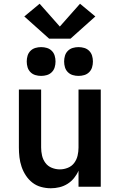

<svg xmlns="http://www.w3.org/2000/svg" viewBox="-20 -999 640 1027"><path d="M252 8Q226 8 200 1Q174 -6 153.5 -22Q133 -38 118.5 -60Q104 -82 95.5 -107Q87 -132 84 -158Q81 -184 81 -210V-520H200V-210Q200 -188 205 -166.5Q210 -145 223 -127.5Q236 -110 257 -101.5Q278 -93 300 -93Q322 -93 343 -101.5Q364 -110 377 -127.5Q390 -145 395 -166.5Q400 -188 400 -210V-520H519V0H400V-86Q391 -65 376 -46.5Q361 -28 341 -15.5Q321 -3 298 2.5Q275 8 252 8ZM400 -593Q384 -593 369 -597.5Q354 -602 343 -613Q332 -624 327.5 -639Q323 -654 323 -670Q323 -686 327.5 -701Q332 -716 343 -727Q354 -738 369 -742.5Q384 -747 400 -747Q416 -747 431 -742.5Q446 -738 457 -727Q468 -716 472.5 -701Q477 -686 477 -670Q477 -654 472.5 -639Q468 -624 457 -613Q446 -602 431 -597.5Q416 -593 400 -593ZM200 -593Q184 -593 169 -597.5Q154 -602 143 -613Q132 -624 127.5 -639Q123 -654 123 -670Q123 -686 127.5 -701Q132 -716 143 -727Q154 -738 169 -742.5Q184 -747 200 -747Q216 -747 231 -742.5Q246 -738 257 -727Q268 -716 272.5 -701Q277 -686 277 -670Q277 -654 272.5 -639Q268 -624 257 -613Q246 -602 231 -597.5Q216 -593 200 -593ZM243 -792 110 -911 192 -979 300 -857 408 -979 490 -911 357 -792Z"/></svg>

Font: Zed Sans Extended
Style: Bold
Weight: 700
Width: 7
Designer: Belleve Invis
Foundry: Belleve Invis
Version: Version 1.0.0; ttfautohint (v1.8.4)